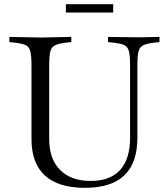

<svg xmlns="http://www.w3.org/2000/svg" viewBox="-20 -890 790 921"><path d="M387 11Q260 11 195.5 -48Q131 -107 131 -223V-577Q131 -622 125.5 -644Q120 -666 102 -674Q84 -682 45 -686L25 -688V-713L173 -710H174L322 -713V-688L302 -686Q264 -682 245.5 -673.5Q227 -665 221.5 -643.5Q216 -622 216 -577V-223Q216 -127 268.5 -74.5Q321 -22 415 -22Q508 -22 556 -74.5Q604 -127 604 -229V-577Q604 -622 598.5 -644Q593 -666 575 -674Q557 -682 518 -686L498 -688V-713L646 -711L745 -713V-688L725 -686Q687 -682 668.5 -673.5Q650 -665 644.5 -643.5Q639 -622 639 -577V-229Q639 -109 576.5 -49Q514 11 387 11ZM296 -830V-870H523V-830Z"/></svg>

Font: Baskervville
Style: Regular
Weight: 400
Designer: Alexis Faudot, Rémi Forte, Morgane Pierson, Rafael Ribas, Tanguy Vanlaeys, Rosalie Wagner, Thomas Huot-Marchand
Foundry: ANRT
Version: Version 1.100